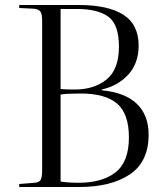

<svg xmlns="http://www.w3.org/2000/svg" viewBox="-20 -750 653 770"><path d="M57 0V-12L118 -17Q137 -18 143 -28.5Q149 -39 149 -68V-667Q149 -693 142.5 -703Q136 -713 116 -715L57 -718V-730H295Q413 -730 474.5 -691Q536 -652 536 -567Q536 -497 495 -451.5Q454 -406 388 -391V-388Q482 -379 529 -333.5Q576 -288 576 -210Q576 -101 500.5 -50.5Q425 0 298 0ZM281 -391Q357 -391 407 -431Q457 -471 457 -563Q457 -652 414.5 -683Q372 -714 289 -714H223V-393Q240 -391 281 -391ZM295 -17Q390 -17 443.5 -59Q497 -101 497 -199Q497 -294 449.5 -334.5Q402 -375 304 -375Q248 -375 223 -371V-22Q233 -20 253.5 -18.5Q274 -17 295 -17Z"/></svg>

Font: Literata 72pt Light
Style: Regular
Weight: 300
Designer: Latin by Veronika Burian and Jose Scaglione. Greek by Irene Vlachou. Cyrillic by Vera Evstafieva.
Foundry: TypeTogether
Version: Version 3.002